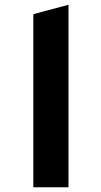

<svg xmlns="http://www.w3.org/2000/svg" viewBox="-20 -793 428 813"><path d="M270 0H121.1V-732.9L270 -772.9Z"/></svg>

Font: Laureen pro
Style: Bold
Weight: 700
Designer: Ahmed zaza
Foundry: zazatype
Version: Version 1.000